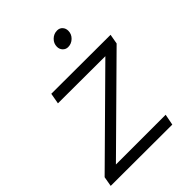

<svg xmlns="http://www.w3.org/2000/svg" viewBox="-208 -831 939 939"><g transform="rotate(-45 262.0 -361.0)"><path d="M524 -523 515 -472 94 -56H438L427 1L2 0L11 -51L432 -467L105 -468L115 -524ZM392 -683Q392 -660 375 -643.5Q358 -627 335 -627Q319 -627 308 -638.5Q297 -650 297 -667Q297 -690 314 -706.5Q331 -723 354 -723Q371 -723 381.5 -711.5Q392 -700 392 -683Z"/></g></svg>

Font: Gontserrat Light
Style: Italic
Weight: 300
Italic angle: -11.3°
Designer: Julieta Ulanovsky
Foundry: Julieta Ulanovsky
Version: Version 6.001